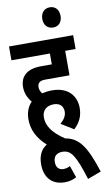

<svg xmlns="http://www.w3.org/2000/svg" viewBox="-121 -885 697 1273"><g transform="rotate(-10 227.5 -248.5)"><path d="M247 -58 331 -6C372 -44 391 -87 391 -140C391 -216 343 -286 230 -286C206 -286 184 -283 163 -278C152 -291 146 -306 146 -321C146 -350 162 -364 198 -364H362V-529H432V-622H0V-529H259V-456H187C93 -456 45 -414 45 -340C45 -301 59 -267 85 -236C59 -209 43 -172 43 -124C43 -53 73 7 134 62C95 85 74 127 74 185C74 275 124 329 209 329C238 329 266 322 288 309L260 229C246 237 231 241 215 241C188 241 166 225 166 186C166 147 189 127 227 127C286 127 313 171 364 334L455 300C401 133 356 58 261 43C177 -13 146 -64 146 -119C146 -164 175 -193 225 -193C271 -193 289 -165 289 -133C289 -105 274 -81 247 -58Z M249 -763C249 -723 272 -695 311 -695C350 -695 372 -723 372 -763C372 -802 350 -831 311 -831C272 -831 249 -802 249 -763Z"/></g></svg>

Font: Noto Sans Devanagari ExtraCondensed SemiBold
Style: Regular
Weight: 600
Width: 2
Designer: Jelle Bosma - Monotype Design Team
Foundry: Monotype Imaging Inc.
Version: Version 2.004